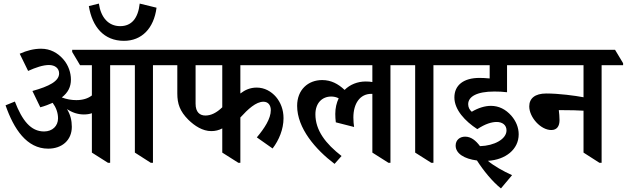

<svg xmlns="http://www.w3.org/2000/svg" viewBox="-20 -902 3499 1072"><path d="M672 -674C771 -674 839 -743 854 -859L760 -882C751 -799 714 -756 651 -756C585 -756 543 -805 532 -882L476 -868C495 -752 560 -674 672 -674ZM249 -72C326 -72 381 -119 381 -194C381 -230 373 -262 354 -293C382 -274 414 -263 448 -263C464 -263 480 -265 493 -270V-50L583 7H595V-538H733V-50L822 7H834V-538H954V-549L909 -624H383V-612L427 -538H493V-369C471 -352 442 -343 406 -343C379 -343 351 -348 325 -358C360 -385 376 -417 376 -458C376 -496 362 -537 336 -568C303 -607 261 -630 209 -630C170 -630 130 -620 90 -602L137 -506C179 -525 220 -539 253 -539C287 -539 310 -521 310 -492C310 -449 255 -420 161 -394L205 -303C231 -310 254 -319 274 -328C293 -302 304 -273 304 -241C304 -199 273 -168 226 -168C152 -168 104 -229 63 -335L11 -314C57 -182 129 -72 249 -72Z M1160 -170C1182 -170 1202 -175 1221 -185V-50L1311 7H1322V-246C1365 -293 1409 -334 1451 -334C1477 -334 1492 -315 1492 -287C1492 -239 1456 -185 1414 -135L1502 -73C1538 -120 1563 -181 1563 -242C1563 -290 1547 -330 1521 -361C1494 -392 1457 -413 1413 -413C1377 -413 1348 -400 1322 -380V-538H1645V-549L1601 -624H852V-612L897 -538H970V-380C970 -323 984 -281 1032 -233C1067 -199 1111 -170 1160 -170ZM1072 -323V-538H1221V-303C1189 -272 1158 -257 1127 -257C1096 -257 1072 -275 1072 -323Z M1848 13 1887 -31C1798 -100 1741 -174 1741 -264C1741 -327 1779 -363 1829 -363C1844 -363 1858 -360 1871 -353C1859 -328 1852 -299 1852 -266C1852 -249 1853 -237 1855 -219L1957 -193C1955 -208 1953 -225 1953 -246C1953 -324 1990 -378 2053 -378C2055 -378 2057 -378 2059 -378V-50L2149 7H2160V-538H2280V-549L2235 -624H1544V-612L1589 -538H2059V-444C2048 -446 2036 -447 2022 -447C1976 -447 1934 -430 1904 -400C1868 -434 1828 -455 1779 -455C1700 -455 1639 -401 1639 -311C1639 -186 1742 -67 1848 13Z M2388 7H2400V-538H2519V-549L2474 -624H2178V-613L2223 -538H2298V-50Z M2777 150 2839 76C2790 54 2737 24 2704 -4C2803 -10 2876 -68 2876 -152C2876 -190 2861 -226 2835 -256C2803 -292 2765 -311 2721 -311C2688 -311 2651 -300 2614 -278C2602 -288 2594 -303 2594 -320C2594 -362 2641 -391 2740 -391C2764 -391 2788 -390 2811 -387V-538H2959V-549L2914 -624H2418V-612L2463 -538H2714V-464C2692 -466 2675 -467 2657 -467C2569 -467 2517 -427 2517 -358C2517 -289 2577 -225 2645 -181C2690 -211 2726 -221 2753 -221C2785 -221 2808 -204 2808 -174C2808 -125 2739 -88 2660 -86C2636 -118 2610 -139 2577 -139C2548 -139 2524 -121 2524 -89C2524 -45 2572 -15 2643 -6C2678 49 2729 112 2777 150Z M3058 -176C3090 -176 3104 -198 3104 -231C3104 -250 3102 -271 3100 -287C3107 -287 3113 -287 3121 -287C3166 -287 3207 -286 3238 -284V-50L3327 7H3339V-538H3459V-549L3414 -624H2858V-612L2903 -538H3238V-359C3190 -368 3101 -380 3030 -380C2966 -380 2935 -352 2935 -308C2935 -247 2999 -176 3058 -176Z"/></svg>

Font: Noto Serif Devanagari SemiCondensed SemiBold
Style: Regular
Weight: 600
Width: 4
Designer: Universal Thirst, Indian Type Foundry and the Monotype Design Team
Foundry: Monotype Imaging Inc.
Version: Version 2.004